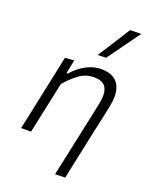

<svg xmlns="http://www.w3.org/2000/svg" viewBox="-177 -885 924 1174"><g transform="rotate(20 285.0 -298.5)"><path d="M331 194.5Q342 144 355.5 80Q369 16 384.5 -55Q397.5 -116 411 -179Q424 -241.5 437 -302.5Q443.5 -332.5 443.5 -356.5Q443.5 -387 433 -407.5Q414 -444.5 353 -444.5Q299.5 -444.5 257 -413Q214.5 -381.5 175.5 -336L150.5 -218Q137.5 -158 126.5 -106.8Q115.5 -55.5 104 0H39.5Q51.5 -56 62.5 -107.5Q73.5 -159 86 -219.5L96.5 -269.5Q106.5 -316.5 119 -374.5Q131 -432.5 144.5 -495.5L203 -499.5L185.5 -410.5H193Q210 -431 237.8 -453.2Q265.5 -475.5 301.5 -491Q337.5 -506.5 379 -506.5Q459.5 -506.5 491.5 -455Q511 -423 511 -375.5Q511 -347 504 -313Q493 -261 483.8 -217.5Q474.5 -174 467 -140.5L449 -56.5Q435.5 7 422.5 68.5Q409.5 130 396.5 192ZM326.5 -580Q361 -633.5 394.5 -686Q427.5 -738.5 460.5 -790.5L533 -792.5Q494.5 -739 456.5 -686.5L380.5 -581.5Z"/></g></svg>

Font: Heraclito Light
Style: Italic
Weight: 300
Italic angle: -12°
Designer: Kostas Bartsokas (font) & Cristiano Sobral (main changes)
Foundry: Kostas Bartsokas (font) & Cristiano Sobral (main changes)
Version: Version 1.00;July 8, 2020;FontCreator 13.0.0.2655 64-bit